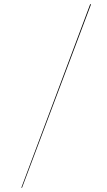

<svg xmlns="http://www.w3.org/2000/svg" viewBox="-20 -814 515 926"><path d="M419 -793 86 92 83 91 415 -794Z"/></svg>

Font: Fira Sans Condensed Four
Style: Italic
Weight: 100
Width: 3
Italic angle: -8°
Designer: bBox Type GmbH & Carrois Corporate GbR & Edenspiekermann AG
Foundry: bBox Type GmbH & Carrois Corporate GbR & Edenspiekermann AG
Version: Version 4.301